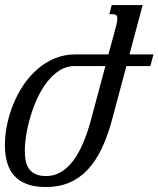

<svg xmlns="http://www.w3.org/2000/svg" viewBox="-25 -736 633 767"><path d="M396 -472.2H272.9Q240.7 -472.2 213.6 -455.1Q186.5 -438 164.3 -409.9Q142.1 -381.8 125.2 -345.7Q108.4 -309.6 97.2 -272.2Q85.9 -234.9 80.1 -198.7Q74.2 -162.6 74.2 -134.3Q74.2 -109.9 78.4 -91.1Q82.5 -72.3 92.5 -59.3Q102.5 -46.4 118.9 -39.6Q135.3 -32.7 159.7 -32.7Q190.4 -32.7 217 -47.9Q243.7 -63 265.6 -91.6Q287.6 -120.1 305.7 -161.6Q323.7 -203.1 337.9 -255.4ZM438.5 -630.9Q443.8 -651.4 443.8 -661.1Q443.8 -671.9 439 -675.5Q434.1 -679.2 425.3 -679.2H411.6L421.4 -715.8H544.9L492.2 -518.6H587.9L575.7 -472.2H480L421.4 -253.4Q404.3 -190.4 380.6 -141.1Q356.9 -91.8 325 -57.9Q293 -23.9 251.7 -6.3Q210.4 11.2 157.7 11.2Q113.8 11.2 82.8 -0.5Q51.8 -12.2 32.2 -33.7Q12.7 -55.2 3.7 -86.2Q-5.4 -117.2 -5.4 -156.2Q-5.4 -196.3 3.4 -238.8Q12.2 -281.2 28.8 -321.5Q45.4 -361.8 69.6 -397.5Q93.8 -433.1 125 -460.2Q156.2 -487.3 194.1 -502.9Q231.9 -518.6 275.4 -518.6H408.2Z"/></svg>

Font: Arian AMU Serif
Style: Italic
Weight: 400
Italic angle: -15°
Designer: Ruben Hakobyan (Tarumian)
Foundry: Ruben Hakobyan (Tarumian)
Version: Version 1.002